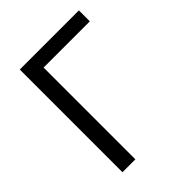

<svg xmlns="http://www.w3.org/2000/svg" viewBox="-206 -851 969 969"><g transform="rotate(-45 278.5 -366.5)"><path d="M101 0V-733H523V-655H193V0Z"/></g></svg>

Font: Noto Sans TC
Style: Regular
Weight: 400
Designer: Ryoko NISHIZUKA  (kana, bopomofo & ideographs); Paul D. Hunt (Latin, Greek & Cyrillic); Sandoll Communications , Soo-you
Foundry: Adobe
Version: Version 2.004-H2;hotconv 1.0.118;makeotfexe 2.5.65603